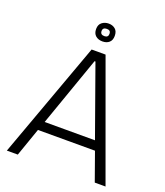

<svg xmlns="http://www.w3.org/2000/svg" viewBox="-148 -922 880 1022"><g transform="rotate(20 291.5 -410.5)"><path d="M12 0 252 -660H331L571 0H510L453 -160H130L74 0ZM288 -607 149 -212H434L293 -607ZM291 -720Q267 -720 252 -733Q237 -746 237 -771Q237 -796 253 -808.5Q269 -821 291 -821Q313 -821 328 -808.5Q343 -796 343 -770Q343 -745 328.5 -732.5Q314 -720 291 -720ZM291 -750Q313 -750 313 -771Q313 -791 291 -791Q268 -791 268 -771Q268 -750 291 -750Z"/></g></svg>

Font: Bricolage Grotesque 48pt ExtraLight
Style: Regular
Weight: 200
Designer: Mathieu Triay
Foundry: Atelier Triay
Version: Version 1.000; ttfautohint (v1.8.4.7-5d5b);gftools[0.9.32]